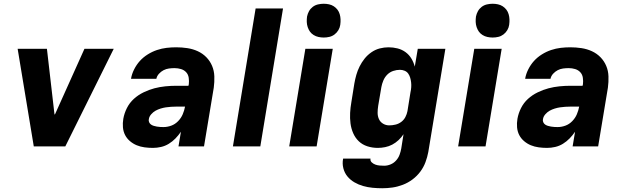

<svg xmlns="http://www.w3.org/2000/svg" viewBox="-20 -780 3340 1023"><path d="M160 0 74 -520H230L270 -173Q271 -172 271.5 -170.5Q272 -169 271 -167Q272 -169 272.5 -170.5Q273 -172 274 -173L430 -520H586L328 0Z M795 8Q772 8 750 5Q728 2 708.5 -6Q689 -14 672.5 -28Q656 -42 646.5 -60.5Q637 -79 635 -101.5Q633 -124 637 -147Q642 -176 656 -204Q670 -232 693 -253Q716 -274 745 -288Q774 -302 802.5 -309.5Q831 -317 860.5 -320Q890 -323 919 -323H984L986 -331Q988 -348 985.5 -365.5Q983 -383 972 -395Q961 -407 944.5 -412Q928 -417 910 -417Q895 -417 880 -415Q865 -413 851.5 -406Q838 -399 827 -387Q816 -375 813 -360H678Q682 -385 694.5 -410Q707 -435 725 -455Q743 -475 767 -490Q791 -505 816.5 -513.5Q842 -522 867.5 -525Q893 -528 919 -528Q949 -528 978.5 -523.5Q1008 -519 1034 -507Q1060 -495 1079.5 -475Q1099 -455 1110 -429Q1121 -403 1122 -373Q1123 -343 1119 -313L1067 0H931L944 -78Q931 -59 915 -42.5Q899 -26 879.5 -14Q860 -2 838 3Q816 8 795 8ZM851 -103Q872 -103 892.5 -110.5Q913 -118 929 -134.5Q945 -151 953.5 -171Q962 -191 966 -212H920Q906 -212 891.5 -211Q877 -210 863.5 -208Q850 -206 835.5 -201.5Q821 -197 808.5 -190Q796 -183 785.5 -171Q775 -159 773 -145Q771 -137 774.5 -129Q778 -121 784.5 -116.5Q791 -112 799 -109.5Q807 -107 816 -105.5Q825 -104 834 -103.5Q843 -103 851 -103Z M1221 0 1342 -735H1488L1367 0Z M1521 0 1607 -520H1753L1667 0ZM1705 -580Q1691 -580 1677 -583Q1663 -586 1651 -593.5Q1639 -601 1631.5 -611.5Q1624 -622 1619.5 -635.5Q1615 -649 1614.5 -663Q1614 -677 1616 -692Q1619 -707 1626.5 -720.5Q1634 -734 1646.5 -743.5Q1659 -753 1674.5 -756.5Q1690 -760 1705 -760Q1719 -760 1733 -757Q1747 -754 1758.5 -746.5Q1770 -739 1778 -728.5Q1786 -718 1790 -704.5Q1794 -691 1794.5 -677Q1795 -663 1793 -648Q1791 -633 1783 -619.5Q1775 -606 1762.5 -596.5Q1750 -587 1735 -583.5Q1720 -580 1705 -580Z M2017 223Q1991 223 1965 220.5Q1939 218 1914.5 211Q1890 204 1868.5 191.5Q1847 179 1831.5 160.5Q1816 142 1809.5 117Q1803 92 1808 66V65H1954Q1952 77 1960.5 85Q1969 93 1980 97Q1991 101 2003 102Q2015 103 2027 103Q2044 103 2061 96Q2078 89 2090.5 75Q2103 61 2109 44.5Q2115 28 2118 11L2130 -65Q2119 -48 2103.5 -33.5Q2088 -19 2070 -9.5Q2052 0 2032 4Q2012 8 1993 8Q1964 8 1937.5 -0.5Q1911 -9 1892 -27Q1873 -45 1862 -70Q1851 -95 1847.5 -122.5Q1844 -150 1845.5 -178.5Q1847 -207 1852 -235L1868 -335Q1872 -358 1878.5 -381Q1885 -404 1896 -426Q1907 -448 1922.5 -467.5Q1938 -487 1959 -501.5Q1980 -516 2003.5 -522Q2027 -528 2050 -528Q2075 -528 2098.5 -522Q2122 -516 2141 -502Q2160 -488 2172 -468Q2184 -448 2190 -425L2206 -520H2353L2262 30Q2257 57 2247 84Q2237 111 2219.5 134.5Q2202 158 2178 176Q2154 194 2126.5 204.5Q2099 215 2071.5 219Q2044 223 2017 223ZM2054 -112Q2070 -112 2087 -116Q2104 -120 2118 -130.5Q2132 -141 2140 -156.5Q2148 -172 2151 -188L2167 -288Q2170 -301 2171 -314.5Q2172 -328 2170.5 -341Q2169 -354 2165.5 -366Q2162 -378 2155 -388Q2148 -398 2136 -403Q2124 -408 2111 -408Q2093 -408 2075 -402Q2057 -396 2043.5 -382.5Q2030 -369 2022.5 -351Q2015 -333 2012 -316L1995 -216Q1992 -197 1992 -179Q1992 -161 1999 -145.5Q2006 -130 2021 -121Q2036 -112 2054 -112Z M2421 0 2507 -520H2653L2567 0ZM2605 -580Q2591 -580 2577 -583Q2563 -586 2551 -593.5Q2539 -601 2531.5 -611.5Q2524 -622 2519.5 -635.5Q2515 -649 2514.5 -663Q2514 -677 2516 -692Q2519 -707 2526.5 -720.5Q2534 -734 2546.5 -743.5Q2559 -753 2574.5 -756.5Q2590 -760 2605 -760Q2619 -760 2633 -757Q2647 -754 2658.5 -746.5Q2670 -739 2678 -728.5Q2686 -718 2690 -704.5Q2694 -691 2694.5 -677Q2695 -663 2693 -648Q2691 -633 2683 -619.5Q2675 -606 2662.5 -596.5Q2650 -587 2635 -583.5Q2620 -580 2605 -580Z M2895 8Q2872 8 2850 5Q2828 2 2808.5 -6Q2789 -14 2772.5 -28Q2756 -42 2746.5 -60.5Q2737 -79 2735 -101.5Q2733 -124 2737 -147Q2742 -176 2756 -204Q2770 -232 2793 -253Q2816 -274 2845 -288Q2874 -302 2902.5 -309.5Q2931 -317 2960.5 -320Q2990 -323 3019 -323H3084L3086 -331Q3088 -348 3085.5 -365.5Q3083 -383 3072 -395Q3061 -407 3044.5 -412Q3028 -417 3010 -417Q2995 -417 2980 -415Q2965 -413 2951.5 -406Q2938 -399 2927 -387Q2916 -375 2913 -360H2778Q2782 -385 2794.5 -410Q2807 -435 2825 -455Q2843 -475 2867 -490Q2891 -505 2916.5 -513.5Q2942 -522 2967.5 -525Q2993 -528 3019 -528Q3049 -528 3078.5 -523.5Q3108 -519 3134 -507Q3160 -495 3179.5 -475Q3199 -455 3210 -429Q3221 -403 3222 -373Q3223 -343 3219 -313L3167 0H3031L3044 -78Q3031 -59 3015 -42.5Q2999 -26 2979.5 -14Q2960 -2 2938 3Q2916 8 2895 8ZM2951 -103Q2972 -103 2992.5 -110.5Q3013 -118 3029 -134.5Q3045 -151 3053.5 -171Q3062 -191 3066 -212H3020Q3006 -212 2991.5 -211Q2977 -210 2963.5 -208Q2950 -206 2935.5 -201.5Q2921 -197 2908.5 -190Q2896 -183 2885.5 -171Q2875 -159 2873 -145Q2871 -137 2874.5 -129Q2878 -121 2884.5 -116.5Q2891 -112 2899 -109.5Q2907 -107 2916 -105.5Q2925 -104 2934 -103.5Q2943 -103 2951 -103Z"/></svg>

Font: Iosevka Aile Heavy
Style: Italic
Weight: 900
Italic angle: -9°
Designer: Belleve Invis
Foundry: Belleve Invis
Version: Version 31.1.0; ttfautohint (v1.8.4)